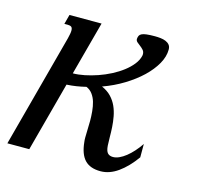

<svg xmlns="http://www.w3.org/2000/svg" viewBox="-111 -612 729 711"><g transform="rotate(15 253.5 -256.5)"><path d="M247.1 -78.6Q246.6 -82.5 246.3 -86.4Q246.1 -90.3 246.1 -95.2Q246.1 -108.9 246.8 -125.5Q247.6 -142.1 247.6 -159.7Q247.6 -177.7 245.8 -196.3Q244.1 -214.8 239.5 -230.7Q234.9 -246.6 225.8 -259Q216.8 -271.5 202.1 -277.8Q184.1 -273.4 165.8 -270.5Q147.5 -267.6 128.4 -266.6L57.1 0H-26.9L88.9 -433.6Q91.3 -443.8 92.8 -451.4Q94.2 -459 94.2 -464.4Q94.2 -474.6 89.6 -478.3Q85 -481.9 76.2 -481.9H62.5L72.3 -518.6H195.3L140.1 -313Q160.6 -313 184.8 -317.9Q209 -322.8 233.6 -331.3Q258.3 -339.8 281.5 -351.8Q304.7 -363.8 323.5 -378.2Q342.3 -392.6 355.2 -408.9Q368.2 -425.3 372.1 -442.9Q372.6 -444.8 372.6 -448.7Q372.6 -458 366.9 -464.4Q361.3 -470.7 354.5 -475.8Q347.7 -481 342 -485.8Q336.4 -490.7 336.4 -497.6Q336.9 -504.9 339.4 -510Q341.8 -515.1 348.4 -518.3Q355 -521.5 366.7 -522.9Q378.4 -524.4 398.4 -524.4Q409.2 -524.4 420.2 -523.2Q431.2 -522 440.2 -518.3Q449.2 -514.6 454.8 -507.8Q460.4 -501 460.4 -489.7Q460.4 -462.9 444.6 -434.8Q428.7 -406.7 401.4 -380.6Q374 -354.5 336.9 -331.8Q299.8 -309.1 257.3 -293.9Q279.3 -284.2 293.5 -269.3Q307.6 -254.4 315.7 -236.3Q323.7 -218.3 327.4 -198.2Q331.1 -178.2 332.3 -158.4Q333.5 -138.7 333.5 -120.6Q333.5 -102.5 334.5 -87.9Q335.9 -67.9 343 -60.1Q350.1 -52.2 363.8 -52.2Q375 -52.2 387.5 -57.9Q399.9 -63.5 412.8 -73.7Q425.8 -84 438.2 -97.9Q450.7 -111.8 461.9 -128.4V-77.1Q432.1 -35.6 399.4 -12.5Q366.7 10.7 332.5 10.7Q292.5 10.7 272 -11Q251.5 -32.7 247.1 -78.6Z"/></g></svg>

Font: Arian AMU Serif
Style: Italic
Weight: 400
Italic angle: -15°
Designer: Ruben Hakobyan (Tarumian)
Foundry: Ruben Hakobyan (Tarumian)
Version: Version 1.002